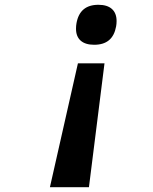

<svg xmlns="http://www.w3.org/2000/svg" viewBox="-20 -779 640 802"><path d="M351.5 3H188.5L305.5 -514.5H416.5ZM467 -691Q467 -679 465 -668.5Q458 -630 435.2 -611Q412.5 -592 373.5 -592Q336.5 -592 317 -609.2Q297.5 -626.5 297.5 -659Q297.5 -671.5 299.5 -682Q313 -759 391 -759Q428 -759 447.5 -741.5Q467 -724 467 -691Z"/></svg>

Font: JuliaMono SemiBoldItalic
Style: Regular
Weight: 600
Italic angle: -9°
Monospace: yes
Designer: cormullion
Foundry: corm
Version: Version 0.049; ttfautohint (v1.8.4)